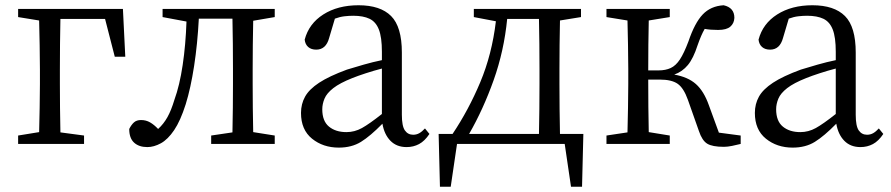

<svg xmlns="http://www.w3.org/2000/svg" viewBox="-20 -548 3394 731"><path d="M380 -476H210Q209 -434 208.5 -380Q208 -326 208 -283V-228Q208 -189 208.5 -137.5Q209 -86 210 -44L300 -32V0H49V-32L129 -45Q130 -86 131 -137.5Q132 -189 132 -228V-283Q132 -324 131 -376.5Q130 -429 129 -470L49 -483V-514H448L457 -332H417Z M1026 -483 944 -469Q943 -428 942.5 -376.5Q942 -325 942 -286V-228Q942 -189 942.5 -137.5Q943 -86 944 -45L1026 -32V0H784V-32L865 -44Q866 -86 866.5 -137.5Q867 -189 867 -228V-286Q867 -327 866.5 -381.5Q866 -436 865 -477H737Q732 -381 719 -296.5Q706 -212 687 -151Q667 -88 643 -52.5Q619 -17 592.5 -2.5Q566 12 541 12Q509 12 490.5 -5Q472 -22 472 -57Q480 -73 490 -82Q500 -91 517 -91Q536 -91 551.5 -82Q567 -73 582 -57Q603 -76 617.5 -102Q632 -128 644 -168Q664 -223 675.5 -300.5Q687 -378 690 -466L599 -483V-514H1026Z M1434 -114V-287Q1403 -279 1372.5 -269Q1342 -259 1322 -251Q1274 -232 1249 -212.5Q1224 -193 1215.5 -172.5Q1207 -152 1207 -132Q1207 -87 1232.5 -66Q1258 -45 1299 -45Q1330 -45 1358 -60.5Q1386 -76 1434 -114ZM1598 -59 1615 -38Q1597 -11 1575.5 0.5Q1554 12 1528 12Q1490 12 1466.5 -12Q1443 -36 1436 -77Q1390 -30 1354.5 -8Q1319 14 1270 14Q1210 14 1168 -20Q1126 -54 1126 -118Q1126 -152 1141.5 -180Q1157 -208 1195 -233Q1233 -258 1301 -283Q1330 -292 1365 -302Q1400 -312 1434 -319V-351Q1434 -406 1422.5 -435.5Q1411 -465 1387 -476.5Q1363 -488 1325 -488Q1309 -488 1291.5 -486Q1274 -484 1255 -477L1233 -403Q1221 -359 1184 -359Q1165 -359 1153.5 -369Q1142 -379 1140 -397Q1156 -458 1211 -493Q1266 -528 1345 -528Q1428 -528 1469 -487Q1510 -446 1510 -348V-111Q1510 -68 1521.5 -51.5Q1533 -35 1553 -35Q1566 -35 1576.5 -41Q1587 -47 1598 -59Z M1766 -38H2032Q2033 -80 2033.5 -134Q2034 -188 2034 -228V-286Q2034 -327 2033.5 -381Q2033 -435 2032 -476H1911Q1899 -354 1859.5 -243Q1820 -132 1766 -38ZM2112 -38H2201L2196 163H2154L2130 0H1720L1696 163H1655L1650 -38H1703Q1764 -129 1808.5 -235Q1853 -341 1868 -467L1784 -483V-514H2192V-483L2112 -470Q2111 -429 2110.5 -377.5Q2110 -326 2110 -286V-228Q2110 -188 2110.5 -134Q2111 -80 2112 -38Z M2717 -43 2800 -32V0Q2784 4 2767 7.5Q2750 11 2736 11Q2692 11 2672.5 -1Q2653 -13 2641 -49L2599 -168Q2583 -213 2560 -229Q2537 -245 2492 -245H2448Q2448 -196 2448.5 -141Q2449 -86 2450 -45L2530 -32V0H2289V-32L2369 -44Q2370 -85 2371 -137Q2372 -189 2372 -228V-286Q2372 -326 2371 -377.5Q2370 -429 2369 -470L2289 -483V-514H2530V-483L2450 -470Q2449 -429 2448.5 -377Q2448 -325 2448 -280H2488Q2514 -280 2533.5 -289Q2553 -298 2568.5 -321.5Q2584 -345 2601 -390Q2625 -461 2655.5 -493Q2686 -525 2735 -528Q2776 -519 2776 -480Q2775 -459 2760.5 -446.5Q2746 -434 2714 -434Q2684 -434 2663 -438Q2656 -426 2649.5 -411Q2643 -396 2636 -376Q2620 -326 2599 -300.5Q2578 -275 2547 -264Q2599 -255 2629.5 -228Q2660 -201 2679 -147Z M3162 -114V-287Q3131 -279 3100.5 -269Q3070 -259 3050 -251Q3002 -232 2977 -212.5Q2952 -193 2943.5 -172.5Q2935 -152 2935 -132Q2935 -87 2960.5 -66Q2986 -45 3027 -45Q3058 -45 3086 -60.5Q3114 -76 3162 -114ZM3326 -59 3343 -38Q3325 -11 3303.5 0.5Q3282 12 3256 12Q3218 12 3194.5 -12Q3171 -36 3164 -77Q3118 -30 3082.5 -8Q3047 14 2998 14Q2938 14 2896 -20Q2854 -54 2854 -118Q2854 -152 2869.5 -180Q2885 -208 2923 -233Q2961 -258 3029 -283Q3058 -292 3093 -302Q3128 -312 3162 -319V-351Q3162 -406 3150.5 -435.5Q3139 -465 3115 -476.5Q3091 -488 3053 -488Q3037 -488 3019.5 -486Q3002 -484 2983 -477L2961 -403Q2949 -359 2912 -359Q2893 -359 2881.5 -369Q2870 -379 2868 -397Q2884 -458 2939 -493Q2994 -528 3073 -528Q3156 -528 3197 -487Q3238 -446 3238 -348V-111Q3238 -68 3249.5 -51.5Q3261 -35 3281 -35Q3294 -35 3304.5 -41Q3315 -47 3326 -59Z"/></svg>

Font: Shippori Mincho TTF
Style: Regular
Weight: 400
Version: Version 2.100